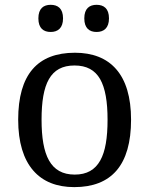

<svg xmlns="http://www.w3.org/2000/svg" viewBox="-20 -764 617 794"><path d="M522 -269C522 -362.8 500.5 -432.1 460.4 -478C420.4 -523.9 362.3 -545.9 290 -545.9C135.3 -545.9 55.2 -456.1 55.2 -269C55.2 -175.3 77.1 -105.5 117.2 -59.1C157.2 -12.7 214.8 9.8 287.1 9.8C440.9 9.8 522 -81.1 522 -269ZM138.7 -688C138.7 -647 160.2 -631.8 189.5 -631.8C218.8 -631.8 240.7 -647.5 240.7 -688C240.7 -729 219.2 -744.1 189.5 -744.1C160.6 -744.1 138.7 -729.5 138.7 -688ZM151.9 -269C151.9 -417 187.5 -493.2 288.1 -493.2C338.4 -493.2 372.6 -474.1 394 -437C415.5 -399.4 424.8 -343.3 424.8 -269C424.8 -194.8 416 -138.2 394.5 -100.1C373 -62 339.4 -42 289.1 -42C188.5 -42 151.9 -121.6 151.9 -269ZM328.6 -688C328.6 -647 350.1 -631.8 379.4 -631.8C408.7 -631.8 430.7 -647.5 430.7 -688C430.7 -729 409.2 -744.1 379.4 -744.1C350.6 -744.1 328.6 -729.5 328.6 -688Z"/></svg>

Font: The Erased English
Style: Regular
Weight: 400
Designer: Monotype Design team + ligartures altered by 180 Amsterdam
Foundry: Monotype Imaging Inc.
Version: Version 1.030;Glyphs 3.1.2 (3151)